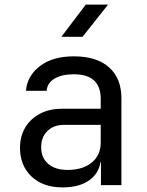

<svg xmlns="http://www.w3.org/2000/svg" viewBox="-20 -805 640 835"><path d="M252 10Q167 10 117 -37.5Q67 -85 67 -162Q67 -213 90 -251Q113 -289 154 -310.5Q195 -332 248 -332H418V-375Q418 -482 301 -482Q249 -482 217 -463Q185 -444 183 -410H93Q98 -475 153.5 -517.5Q209 -560 301 -560Q401 -560 454.5 -512Q508 -464 508 -378V0H419V-100H417Q409 -49 366 -19.5Q323 10 252 10ZM274 -66Q340 -66 379 -98Q418 -130 418 -185V-262H258Q214 -262 186.5 -235.5Q159 -209 159 -165Q159 -119 189.5 -92.5Q220 -66 274 -66ZM247 -645 353 -785H450L339 -645Z"/></svg>

Font: JetBrainsMonoNL NFM
Style: Regular
Weight: 400
Monospace: yes
Designer: Philipp Nurullin, Konstantin Bulenkov
Foundry: JetBrains
Version: Version 2.304; ttfautohint (v1.8.4.7-5d5b);Nerd Fonts 3.3.0